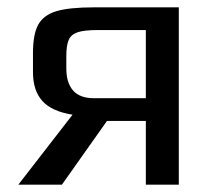

<svg xmlns="http://www.w3.org/2000/svg" viewBox="-20 -504 586 524"><path d="M468 -484V0H378V-174H272L149 0H30L178 -191Q121 -200 95.5 -228.5Q70 -257 70 -307V-359Q70 -411 84.5 -437Q99 -463 134 -473.5Q169 -484 238 -484ZM378 -422H247Q210 -422 192 -416Q174 -410 167.5 -395Q161 -380 161 -351V-317Q161 -278 179.5 -257Q198 -236 236 -236H378Z"/></svg>

Font: Play
Style: Regular
Weight: 400
Designer: Jonas Hecksher (Cyrillic expansion: Cyreal)
Foundry: Jonas Hecksher, Playtype, e-types AS
Version: Version 2.101; ttfautohint (v1.5.65-e2d9)